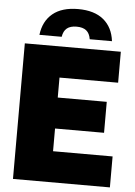

<svg xmlns="http://www.w3.org/2000/svg" viewBox="-62 -997 734 1044"><g transform="rotate(5 305.0 -475.5)"><path d="M253 -169H578V0H49V-740H573V-571H253V-462H520.5V-293H253ZM322 -951Q410.5 -951 460.8 -909.5Q511 -868 520 -793H398.5Q393.5 -825 374.8 -840Q356 -855 322 -855Q288 -855 269.2 -840Q250.5 -825 245.5 -793H124Q133 -868 183.2 -909.5Q233.5 -951 322 -951Z"/></g></svg>

Font: Encode Sans Semi Condensed Black
Style: Regular
Weight: 900
Width: 4
Designer: Multiple Designers
Foundry: Impallari Type
Version: Version 2.000